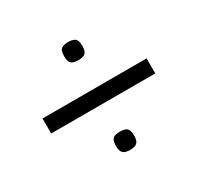

<svg xmlns="http://www.w3.org/2000/svg" viewBox="-116 -868 811 786"><g transform="rotate(-30 289.5 -475.0)"><path d="M535 -511V-440H43V-511ZM289 -644Q278 -644 268 -647Q258 -650 252.5 -659Q247 -668 247 -687Q247 -716 259.5 -723Q272 -730 289 -730Q308 -730 320.5 -723Q333 -716 333 -687Q333 -668 327.5 -659Q322 -650 312 -647Q302 -644 289 -644ZM289 -220Q278 -220 268 -223Q258 -226 252.5 -235.5Q247 -245 247 -263Q247 -282 252.5 -291.5Q258 -301 268 -303.5Q278 -306 289 -306Q302 -306 312 -303.5Q322 -301 327.5 -291.5Q333 -282 333 -263Q333 -245 327.5 -235.5Q322 -226 312 -223Q302 -220 289 -220Z"/></g></svg>

Font: Matangi Medium
Style: Regular
Weight: 500
Designer: Prashant Pant
Foundry: The Graphic Ant
Version: Version 3.002